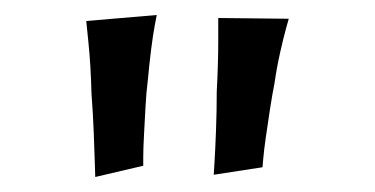

<svg xmlns="http://www.w3.org/2000/svg" viewBox="-20 -726 500 256"><path d="M265 -493Q265 -493 266 -509.5Q267 -526 268 -552Q269 -578 269 -604Q271 -642 271 -672Q271 -702 271 -702L365 -701Q365 -701 361.5 -688.5Q358 -676 353.5 -656Q349 -636 346 -615Q343 -600 340 -580.5Q337 -561 334.5 -543.5Q332 -526 331 -514.5Q330 -503 330 -503ZM107 -490Q107 -490 106.5 -506.5Q106 -523 105 -549Q104 -575 102 -601Q101 -639 98 -668.5Q95 -698 95 -698L189 -706Q189 -706 186.5 -693Q184 -680 181.5 -660Q179 -640 177 -618Q175 -603 174 -583.5Q173 -564 172 -546Q171 -528 171 -516.5Q171 -505 171 -505Z"/></svg>

Font: Truculenta
Style: Regular
Weight: 400
Designer: Ivan Castro, Eva Sanz & Omnibus-Type Team
Foundry: Omnibus-Type
Version: Version 1.002